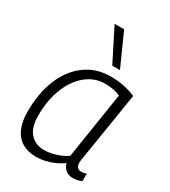

<svg xmlns="http://www.w3.org/2000/svg" viewBox="-194 -887 882 994"><g transform="rotate(30 247.0 -390.0)"><path d="M402 10Q386 10 372.5 4Q359 -2 350 -14Q341 -26 337 -41Q317 -26 291.5 -14.5Q266 -3 238.5 3.5Q211 10 183 10Q134 10 99.5 -10.5Q65 -31 47 -71.5Q29 -112 29 -171Q29 -284 64 -367.5Q99 -451 163 -497.5Q227 -544 314 -544Q333 -544 353.5 -542Q374 -540 393 -536Q412 -532 429.5 -526.5Q447 -521 462 -514Q446 -414 434.5 -341.5Q423 -269 415 -219.5Q407 -170 402 -140Q397 -110 395 -95.5Q393 -81 393 -79Q393 -59 401 -49.5Q409 -40 425 -40Q433 -40 440 -41.5Q447 -43 455 -46V-1Q444 4 430.5 7Q417 10 402 10ZM335 -83 397 -479Q379 -488 356 -492.5Q333 -497 306 -497Q243 -497 193.5 -456.5Q144 -416 115.5 -345Q87 -274 87 -180Q87 -112 118 -76.5Q149 -41 203 -41Q225 -41 248.5 -46.5Q272 -52 294.5 -61Q317 -70 335 -83ZM290 -596 192 -790H249L336 -596Z"/></g></svg>

Font: Georama Light
Style: Italic
Weight: 300
Italic angle: -9°
Designer: Jean-Baptiste Levee
Foundry: Production Type
Version: Version 1.001